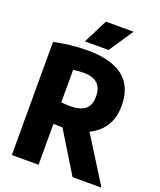

<svg xmlns="http://www.w3.org/2000/svg" viewBox="-169 -1054 964 1158"><g transform="rotate(20 313.0 -475.0)"><path d="M49 0V-726Q98 -736.5 150.8 -743Q203.5 -749.5 263.5 -749.5Q570 -749.5 570 -505.5Q570 -428 535.8 -374.5Q501.5 -321 441 -292.5L624 0H438.5L279 -261Q260.5 -261 247.5 -261.5Q234.5 -262 220.5 -263V0ZM279.5 -397.5Q341 -397.5 373.2 -422.2Q405.5 -447 405.5 -505.5Q405.5 -561.5 375 -588Q344.5 -614.5 287 -614.5Q266 -614.5 250.5 -613Q235 -611.5 220.5 -609V-400.5Q235.5 -399 248.5 -398.2Q261.5 -397.5 279.5 -397.5ZM228.5 -795 307 -950H484.5L380.5 -795Z"/></g></svg>

Font: Encode Sans Condensed Condensed ExtraBold
Style: Regular
Weight: 800
Width: 3
Designer: Multiple Designers
Foundry: Impallari Type
Version: Version 3.000; ttfautohint (v1.8.3) -l 8 -r 50 -G 200 -x 14 